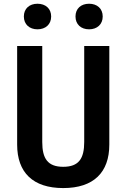

<svg xmlns="http://www.w3.org/2000/svg" viewBox="-20 -970 660 1002"><path d="M310 -99.5C228.5 -99.5 200.5 -143 200.5 -229V-730H69.5V-215.5C69.5 -70 151.5 11.5 310 11.5C468.5 11.5 550.5 -70 550.5 -215.5V-730H419.5V-229C419.5 -143 391.5 -99.5 310 -99.5ZM175.5 -817C218 -817 247 -843 247 -884C247 -925 218 -950.5 175.5 -950.5C133.5 -950.5 104.5 -925 104.5 -884C104.5 -843 133.5 -817 175.5 -817ZM445 -817C487 -817 516 -843 516 -884C516 -925 487 -950.5 445 -950.5C402.5 -950.5 374 -925 374 -884C374 -843 402.5 -817 445 -817Z"/></svg>

Font: Monaspace Neon SemiBold
Style: Regular
Weight: 600
Designer: Riley Cran & the Lettermatic Team
Foundry: Lettermatic
Version: Version 1.200 (Monaspace Neon)